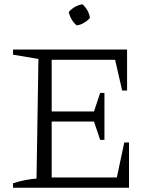

<svg xmlns="http://www.w3.org/2000/svg" viewBox="-20 -879 720 899"><path d="M562 -212H584V0H41V-21Q69 -30 96.5 -35.5Q124 -41 151 -43L160 -603L41 -623V-647H575V-455H552L519 -599H222V-357H420L449 -444H469V-224H449L420 -310H222V-48H527ZM366 -859Q396 -832 401 -795Q390 -782 373 -772Q356 -762 339 -760Q310 -785 302 -823Q329 -853 366 -859Z"/></svg>

Font: Piazzolla Light
Style: Regular
Weight: 300
Designer: Juan Pablo del Peral
Foundry: Huerta Tipografica
Version: Version 1.330